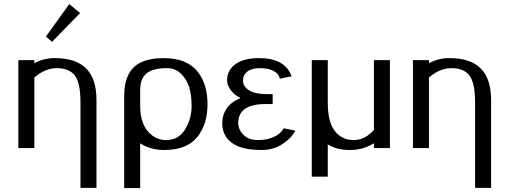

<svg xmlns="http://www.w3.org/2000/svg" viewBox="-20 -741 2546 961"><path d="M71.8 0ZM210 -531.7ZM210 -531.7ZM326.7 -720.7 380.9 -675.8 240.7 -531.7 210 -558.1ZM71.8 0ZM151.9 -353V0H71.8V-439.9H151.9V-424.8Q200.2 -450.2 253.9 -450.2Q359.4 -450.2 411.1 -398.4Q462.9 -346.7 462.9 -240.2V199.2H382.8V-228Q382.8 -330.6 351.6 -366.7Q323.2 -399.9 264.6 -399.9Q206.1 -399.9 151.9 -353Z M681.6 -23.9V200.2H601.6V-259.8Q601.6 -391.6 688.5 -430.2Q733.4 -450.2 796.4 -450.2Q859.4 -450.2 902.1 -432.1Q944.8 -414.1 969.7 -381.8Q994.6 -349.6 1006.6 -309.3Q1018.6 -269 1018.6 -220.2Q1018.6 -170.9 1006.8 -130.9Q994.6 -90.8 970.2 -58.6Q918 9.8 801.8 9.8Q732.4 9.8 681.6 -23.9ZM681.6 -210Q681.6 -108.4 741.2 -63.5Q772.5 -40 810.1 -40Q847.7 -40 871.6 -56.2Q895 -72.3 909.7 -98.6Q939 -151.9 939 -208.5Q939 -265.1 926.8 -304.7Q914.6 -344.2 885.7 -372.1Q856.9 -399.9 816.9 -399.9Q815.9 -399.9 814.5 -399.9Q740.7 -399.9 709.5 -370.1Q681.6 -343.8 681.6 -292Z M1092.3 0ZM1092.3 0ZM1399.4 -99.1 1458.5 -86.9Q1438.5 -49.3 1393.6 -19.8Q1348.6 9.8 1289.6 9.8Q1188 9.8 1140.1 -26.4Q1092.3 -62.5 1092.3 -125Q1092.3 -165.5 1114.7 -198.5Q1137.2 -231.4 1183.6 -250Q1150.4 -267.6 1133.5 -291.7Q1116.7 -315.9 1116.7 -338.9Q1116.7 -390.1 1158.9 -420.2Q1201.2 -450.2 1276.4 -450.2Q1407.2 -450.2 1439.5 -358.9L1380.4 -347.2Q1376 -372.6 1348.9 -386.2Q1321.8 -399.9 1281 -399.9Q1240.2 -399.9 1218.3 -383.1Q1196.3 -366.2 1196.3 -337.6Q1196.3 -309.1 1225.6 -289.6Q1254.9 -270 1316.4 -270H1344.7V-220.2H1309.6Q1172.4 -220.2 1172.4 -125Q1172.4 -94.7 1195.3 -69.3Q1221.7 -40 1269.5 -40Q1270 -40 1270.5 -40Q1317.4 -40 1352.5 -56.6Q1387.7 -73.2 1399.4 -99.1Z M1540.5 0ZM1851.6 -90.8V-439.9H1931.6V0H1851.6V-23.9Q1796.4 9.8 1731 9.8Q1665.5 9.8 1620.6 -18.1V143.1H1540.5V-439.9H1620.6V-228Q1620.6 -129.4 1656.2 -84.7Q1691.9 -40 1749.5 -40Q1807.1 -40 1851.6 -90.8Z M2046.9 0ZM2127 -353V0H2046.9V-439.9H2127V-424.8Q2175.3 -450.2 2229 -450.2Q2334.5 -450.2 2386.2 -398.4Q2438 -346.7 2438 -240.2V199.2H2357.9V-228Q2357.9 -330.6 2326.7 -366.7Q2298.3 -399.9 2239.7 -399.9Q2181.2 -399.9 2127 -353Z"/></svg>

Font: Pfennig
Style: Medium
Weight: 500
Version: Version 20120410 ; ttfautohint (v0.8)